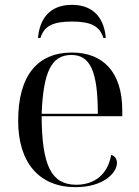

<svg xmlns="http://www.w3.org/2000/svg" viewBox="-20 -763 575 793"><path d="M137 -606H147C162 -654 196 -674 277 -674C358 -674 392 -654 407 -606H417C411 -681 372 -743 277 -743C182 -743 143 -681 137 -606ZM292 10C407 10 463 -49 463 -90C463 -105 455 -120 439 -123C425 -42 370 0 295 0C192 0 153 -79 152 -283H485V-307C485 -465 406 -546 277 -546C135 -546 55 -451 55 -264C55 -91 142 10 292 10ZM384 -293H152C159 -468 193 -536 275 -536C353 -536 384 -468 384 -293Z"/></svg>

Font: Noto Serif Display
Style: Regular
Weight: 400
Designer: Monotype Design Team
Foundry: Monotype Imaging Inc.
Version: Version 2.009